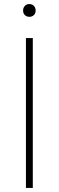

<svg xmlns="http://www.w3.org/2000/svg" viewBox="-20 -928 290 948"><path d="M108 0V-740H142V0ZM94 -876Q94 -890 102.8 -899Q111.5 -908 125 -908Q138.5 -908 147.2 -899Q156 -890 156 -876Q156 -862 147.2 -853.5Q138.5 -845 125 -845Q111.5 -845 102.8 -853.5Q94 -862 94 -876Z"/></svg>

Font: Encode Sans Expanded Thin
Style: Regular
Weight: 250
Width: 7
Designer: Multiple Designers
Foundry: Impallari Type
Version: Version 2.000